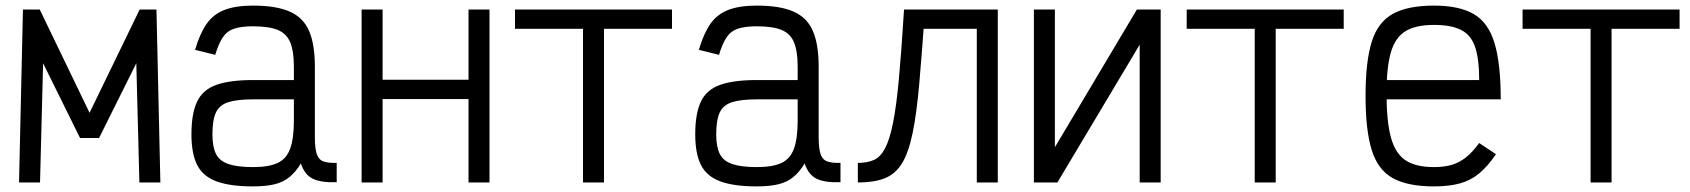

<svg xmlns="http://www.w3.org/2000/svg" viewBox="-20 -652 6040 686"><path d="M48 0 62 -618H122L300 -249L479 -618H539L553 0H478L467 -426L334 -159H266L134 -426L123 0Z M884 14Q802 14 753.5 -4Q705 -22 684.5 -62.5Q664 -103 664 -172Q664 -247 684.5 -289.5Q705 -332 753.5 -349Q802 -366 884 -366H1030V-414Q1030 -469 1017 -500.5Q1004 -532 972.5 -545Q941 -558 884 -558Q842 -558 816.5 -549.5Q791 -541 776 -518.5Q761 -496 749 -456L677 -474Q694 -532 718 -566.5Q742 -601 782 -616.5Q822 -632 884 -632Q967 -632 1015.5 -610.5Q1064 -589 1084.5 -541Q1105 -493 1105 -414V-162Q1105 -123 1111.5 -102.5Q1118 -82 1135 -75.5Q1152 -69 1183 -70V-1Q1127 1 1097.5 -13.5Q1068 -28 1055 -68Q1037 -38 1014.5 -19.5Q992 -1 960.5 6.5Q929 14 884 14ZM884 -55Q941 -55 972.5 -70Q1004 -85 1017 -121.5Q1030 -158 1030 -221V-297H884Q828 -297 796 -287Q764 -277 751.5 -250Q739 -223 739 -172Q739 -128 751.5 -102.5Q764 -77 796 -66Q828 -55 884 -55Z M1654 0V-618H1729V0ZM1272 0V-618H1347V0ZM1301 -298V-367H1700V-298Z M2063 0V-618H2138V0ZM1820 -549V-618H2381V-549Z M2684 14Q2602 14 2553.5 -4Q2505 -22 2484.5 -62.5Q2464 -103 2464 -172Q2464 -247 2484.5 -289.5Q2505 -332 2553.5 -349Q2602 -366 2684 -366H2830V-414Q2830 -469 2817 -500.5Q2804 -532 2772.5 -545Q2741 -558 2684 -558Q2642 -558 2616.5 -549.5Q2591 -541 2576 -518.5Q2561 -496 2549 -456L2477 -474Q2494 -532 2518 -566.5Q2542 -601 2582 -616.5Q2622 -632 2684 -632Q2767 -632 2815.5 -610.5Q2864 -589 2884.5 -541Q2905 -493 2905 -414V-162Q2905 -123 2911.5 -102.5Q2918 -82 2935 -75.5Q2952 -69 2983 -70V-1Q2927 1 2897.5 -13.5Q2868 -28 2855 -68Q2837 -38 2814.5 -19.5Q2792 -1 2760.5 6.5Q2729 14 2684 14ZM2684 -55Q2741 -55 2772.5 -70Q2804 -85 2817 -121.5Q2830 -158 2830 -221V-297H2684Q2628 -297 2596 -287Q2564 -277 2551.5 -250Q2539 -223 2539 -172Q2539 -128 2551.5 -102.5Q2564 -77 2596 -66Q2628 -55 2684 -55Z M3470 0V-549H3231V-618H3545V0ZM3045 0V-70Q3079 -70 3102.5 -80.5Q3126 -91 3142.5 -122.5Q3159 -154 3171 -214.5Q3183 -275 3192 -373.5Q3201 -472 3210 -618H3285Q3274 -462 3264.5 -353.5Q3255 -245 3240.5 -175.5Q3226 -106 3202.5 -68Q3179 -30 3141 -15Q3103 0 3045 0Z M3674 0V-618H3749V0H3674L4042 -618H4127V0H4052V-618H4127L3758 0Z M4463 0V-618H4538V0ZM4220 -549V-618H4781V-549Z M5103 14Q5010 14 4956.5 -15.5Q4903 -45 4881 -116Q4859 -187 4859 -309Q4859 -432 4881 -502.5Q4903 -573 4956.5 -602.5Q5010 -632 5103 -632Q5194 -632 5246 -601.5Q5298 -571 5320 -497.5Q5342 -424 5342 -297H4888V-366H5265Q5265 -441 5250.5 -484Q5236 -527 5200.5 -545Q5165 -563 5103 -563Q5038 -563 5001.5 -540.5Q4965 -518 4949.5 -465Q4934 -412 4934 -318Q4934 -219 4949.5 -161.5Q4965 -104 5001.5 -79.5Q5038 -55 5103 -55Q5140 -55 5167 -63Q5194 -71 5217.5 -89.5Q5241 -108 5265 -141L5325 -101Q5295 -57 5264.5 -32Q5234 -7 5195.5 3.5Q5157 14 5103 14Z M5663 0V-618H5738V0ZM5420 -549V-618H5981V-549Z"/></svg>

Font: Victor Mono
Style: Regular
Weight: 400
Monospace: yes
Designer: Rune Bjørnerås
Version: Version 1.561;gftools[0.9.30]